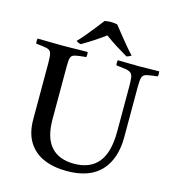

<svg xmlns="http://www.w3.org/2000/svg" viewBox="-130 -1016 1028 1135"><g transform="rotate(15 383.5 -448.5)"><path d="M14 -701Q34 -701 62.5 -700.5Q91 -700 119.5 -699.5Q148 -699 167 -699Q186 -699 214.5 -699.5Q243 -700 272 -700.5Q301 -701 321 -701Q324 -686 321 -670Q275 -666 254 -661Q233 -656 228 -641Q223 -626 223 -590V-263Q223 -151 271.5 -96.5Q320 -42 413 -42Q511 -42 561 -103Q611 -164 611 -292V-566Q611 -601 608.5 -620.5Q606 -640 595.5 -649Q585 -658 564 -661.5Q543 -665 505 -669Q502 -684 505 -700Q532 -700 570 -699Q608 -698 631 -698Q656 -698 693.5 -699Q731 -700 759 -700Q762 -685 759 -669Q713 -664 692 -659Q671 -654 665.5 -637Q660 -620 660 -579V-271Q660 -138 591 -63.5Q522 11 382 11Q302 11 241.5 -15Q181 -41 147 -95.5Q113 -150 113 -233V-577Q113 -619 108 -637Q103 -655 82 -660.5Q61 -666 14 -670Q11 -685 14 -701ZM408 -826Q377 -803 342 -780Q307 -757 269 -735Q252 -738 241 -748Q262 -769 285.5 -797.5Q309 -826 331.5 -854.5Q354 -883 370 -904Q378 -906 388.5 -907Q399 -908 409 -908Q418 -908 428.5 -907Q439 -906 447 -904Q464 -883 486.5 -854.5Q509 -826 533 -797.5Q557 -769 577 -748Q565 -739 549 -735Q511 -757 475.5 -779.5Q440 -802 408 -826Z"/></g></svg>

Font: Tiro Tamil
Style: Regular
Weight: 400
Designer: Tamil: Fernando Mello & Fiona Ross. Latin: John Hudson.
Foundry: Tiro Typeworks Ltd.
Version: Version 1.52